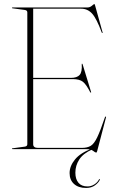

<svg xmlns="http://www.w3.org/2000/svg" viewBox="-20 -737 574 949"><path d="M39 -698Q39 -700 42 -700H411Q424.5 -700 434.2 -708.5Q444 -717 446 -717Q447 -717 447.8 -716.2Q448.5 -715.5 450 -710L487 -577Q488.5 -574 486 -574Q484 -574 483 -576Q457.5 -645 435.5 -669.5Q413.5 -694 381 -694H144V-352H330Q361 -352 373.8 -366.8Q386.5 -381.5 384 -419Q384 -422 385 -422Q387.5 -423 389 -417L430 -283Q431.5 -279 429 -279Q428 -279 426 -281Q406.5 -319.5 389.8 -332.8Q373 -346 340 -346H144V-24Q144 -6 168 -6H383.5Q411.5 -6 428.2 -16Q445 -26 460.5 -58.2Q476 -90.5 498.5 -157Q500.5 -161 502.5 -161Q505.5 -161 503.5 -155L460.5 9Q458 17 456.5 17Q450 17 440 8.5Q430 0 401.5 0H42Q39 0 39 -2Q39 -4 42 -4L101 -12Q115 -13.5 115 -24V-676Q115 -686.5 101 -688L42 -696Q39 -696 39 -698ZM434.5 -2.5 437 1Q391.5 21 372 51Q352.5 81 352.5 116.5Q352.5 148.5 367.8 166.5Q383 184.5 412.5 184.5Q430.5 184.5 446.2 174.5Q462 164.5 469 150.5Q470.5 147.5 472.5 148Q475 149 473 152.5Q466.5 166.5 449.2 179.2Q432 192 405.5 192Q367.5 192 345.8 172.2Q324 152.5 324 118.5Q324 83.5 351 50.8Q378 18 434.5 -2.5Z"/></svg>

Font: Fraunces 144pt S000 Thin
Style: Regular
Weight: 100
Version: Version 1.000; ttfautohint (v1.8.3)